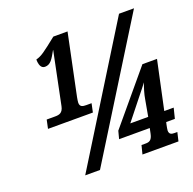

<svg xmlns="http://www.w3.org/2000/svg" viewBox="-127 -848 983 977"><g transform="rotate(-20 365.0 -359.5)"><path d="M75 -287H318L328 -334H299C280 -334 265 -337 265 -359C265 -366 267 -376 269 -388L338 -719H261C187 -660 170 -647 140 -639C140 -613 147 -589 169 -589C200 -589 213 -614 236 -655H237L179 -372C172 -338 153 -334 131 -334H85ZM172 0H252L696 -714H615ZM482 0H677L688 -47H672C657 -47 644 -50 644 -71C644 -76 647 -91 649 -101L652 -114H699L713 -170H662L718 -432H639L408 -156L397 -114H563L557 -85C550 -51 535 -47 516 -47H494ZM478 -170 575 -292C589 -310 601 -323 614 -343C606 -319 595 -286 591 -259L575 -170Z"/></g></svg>

Font: Noto Serif ExtraCondensed Black
Style: Italic
Weight: 900
Width: 2
Italic angle: -12°
Designer: Monotype Design Team
Foundry: Monotype Imaging Inc.
Version: Version 2.014